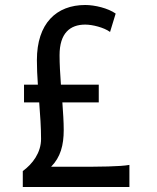

<svg xmlns="http://www.w3.org/2000/svg" viewBox="-20 -745 626 765"><path d="M75.7 -336.9H136.2C140.1 -287.1 143.6 -236.8 143.6 -191.4C143.6 -136.7 109.9 -91.8 70.8 -63.5V0H495.6V-87.9C456.5 -81.1 378.9 -80.6 282.7 -80.6H183.6C221.2 -118.7 233.9 -166.5 233.9 -227.1C233.9 -258.8 231.4 -296.9 228.5 -336.9H373.5V-407.7H222.7C219.7 -449.7 217.3 -490.7 217.3 -524.9C217.3 -613.3 259.3 -647 319.8 -647C348.1 -647 394 -635.7 418.5 -617.7L440.9 -690.9C410.6 -712.4 357.9 -725.1 319.8 -725.1C204.6 -725.1 127 -651.9 127 -505.4C127 -475.6 128.4 -442.4 130.9 -407.7H75.7Z"/></svg>

Font: Andika
Style: Regular
Weight: 400
Designer: Victor Gaultney, Annie Olsen, Julie Remington, Don Collingsworth, Eric Hays
Foundry: SIL International
Version: Version 1.000